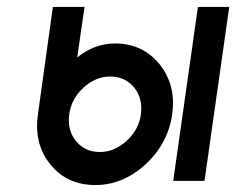

<svg xmlns="http://www.w3.org/2000/svg" viewBox="-20 -520 679 552"><path d="M297 -300Q340 -300 366 -268Q391 -237 385 -191Q379 -147 344 -115Q309 -83 267 -83Q224 -83 198 -115Q173 -146 179 -191Q185 -236 220 -268Q255 -300 297 -300ZM311 -395Q281 -395 254 -385Q227 -375 202 -355L223 -500H132L89 -191Q77 -106 125 -47Q173 12 254 12Q333 12 398 -47Q463 -107 475 -191Q487 -275 439 -335Q390 -395 311 -395ZM549 -500 478 0H568L639 -500Z"/></svg>

Font: Unageo
Style: Medium-Italic
Weight: 500
Designer: Richard Sepsi
Foundry: Richard Sepsi
Version: Version 2.000